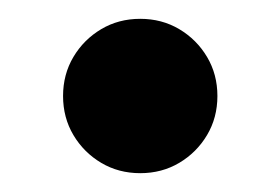

<svg xmlns="http://www.w3.org/2000/svg" viewBox="-20 -176 298 204"><path d="M47 -74Q47 -97 58 -115.5Q69 -134 87.5 -145Q106 -156 129 -156Q152 -156 170.5 -145Q189 -134 200 -115.5Q211 -97 211 -74Q211 -51 200 -32.5Q189 -14 170.5 -3Q152 8 129 8Q106 8 87.5 -3Q69 -14 58 -32.5Q47 -51 47 -74Z"/></svg>

Font: Unbounded Variable
Style: Regular
Weight: 400
Designer: Luke Prowse, Jean-Baptiste Morizot, Fátima Lázaro, Florian Runge
Foundry: NaN
Version: Version 1.600;FEAKit 1.0